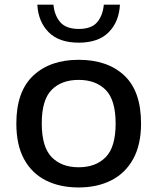

<svg xmlns="http://www.w3.org/2000/svg" viewBox="-20 -816 693 846"><path d="M326.5 10Q244 10 182.2 -21Q120.5 -52 86.2 -114.5Q52 -177 52 -272Q52 -412.5 126.2 -482.5Q200.5 -552.5 326.5 -552.5Q454 -552.5 527.8 -483.2Q601.5 -414 601.5 -272Q601.5 -178.5 567 -115.8Q532.5 -53 470.5 -21.5Q408.5 10 326.5 10ZM326.5 -79Q402 -79 445.8 -123.5Q489.5 -168 489.5 -271.5Q489.5 -375.5 445.8 -419.8Q402 -464 326.5 -464Q251 -464 207.5 -420Q164 -376 164 -272.5Q164 -168.5 207.5 -123.8Q251 -79 326.5 -79ZM327 -628Q240 -628 194.2 -674.2Q148.5 -720.5 144.5 -795.5H215.5Q220 -747.5 245.8 -718Q271.5 -688.5 327 -688.5Q383 -688.5 408 -718Q433 -747.5 437.5 -795.5H508.5Q504.5 -720 459 -674Q413.5 -628 327 -628Z"/></svg>

Font: Encode Sans Exp Md
Style: Regular
Weight: 500
Width: 7
Designer: Multiple Designers
Foundry: Impallari Type
Version: Version 3.002; ttfautohint (v1.8.3) -l 8 -r 50 -G 200 -x 14 